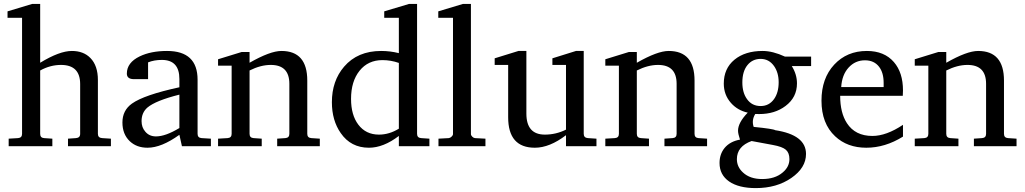

<svg xmlns="http://www.w3.org/2000/svg" viewBox="-20 -757 5308 994"><path d="M554.2 0H332V-39.1L373 -42Q395 -43.5 395 -64V-321.8Q395 -420.9 295.9 -420.9Q240.2 -420.9 188 -392.1V-64Q188 -43.5 208 -42L251 -39.1V0H24.9V-39.1L73.2 -42Q94.2 -43.5 94.2 -64V-665H19V-698.2L147 -736.8H188V-432.1Q288.1 -493.2 352.1 -493.2Q412.6 -493.2 448.2 -456.5Q486.8 -417 486.8 -342.8V-64Q486.8 -43.5 508.8 -42L554.2 -39.1Z M1071.8 0H921.9L908.7 -59.1Q815.9 7.8 743.7 7.8Q687.5 7.8 651.9 -25.9Q613.8 -62 613.8 -123Q613.8 -185.5 663.1 -220.7Q726.1 -265.6 908.7 -305.2V-348.1Q908.7 -446.8 817.9 -446.8Q778.3 -446.8 746.6 -434.1V-347.2H673.8Q636.7 -347.2 636.7 -376Q636.7 -433.1 703.6 -465.3Q761.7 -493.2 844.7 -493.2Q1002.9 -493.2 1002.9 -344.2V-64Q1002.9 -43.5 1023.9 -42L1071.8 -39.1ZM908.7 -94.2V-267.1Q786.1 -236.3 743.2 -200.2Q712.9 -173.8 712.9 -129.9Q712.9 -97.2 732.4 -75.2Q752.9 -50.8 787.6 -50.8Q836.9 -50.8 908.7 -94.2Z M1635.7 0H1415V-39.1L1457 -42Q1478 -43.5 1478 -64V-323.2Q1478 -420.9 1381.8 -420.9Q1329.6 -420.9 1272 -392.1V-64Q1272 -43.5 1293 -42L1335 -39.1V0H1108.9V-39.1L1158.2 -42Q1179.2 -43.5 1179.2 -64V-417H1108.9V-450.2L1231 -487.8H1272V-432.1Q1378.9 -493.2 1437 -493.2Q1570.8 -493.2 1570.8 -339.8V-64Q1570.8 -43.5 1591.8 -42L1635.7 -39.1Z M2203.1 0H2044.9V-53.2Q1964.8 7.8 1890.1 7.8Q1796.4 7.8 1744.1 -67.9Q1698.2 -133.3 1698.2 -228Q1698.2 -337.9 1761.2 -411.6Q1831.1 -493.2 1953.1 -493.2Q2000 -493.2 2044.9 -481.9V-665H1969.2V-698.2L2098.1 -736.8H2139.2V-64Q2139.2 -43.5 2160.2 -42L2203.1 -39.1ZM2044.9 -90.8V-431.2Q2003.4 -445.8 1960 -445.8Q1885.7 -445.8 1841.6 -390.9Q1797.4 -335.9 1797.4 -245.1Q1797.4 -161.6 1835 -111.8Q1874 -60.1 1941.9 -60.1Q1995.1 -60.1 2044.9 -90.8Z M2493.2 0H2250V-39.1L2303.2 -42Q2310.1 -42.5 2317.6 -49.3Q2325.2 -56.2 2325.2 -63V-665H2249V-698.2L2377 -736.8H2418V-63Q2418 -56.2 2425 -49.3Q2432.1 -42.5 2439 -42L2493.2 -39.1Z M3067.9 0H2910.2V-57.1Q2825.2 7.8 2749 7.8Q2610.8 7.8 2610.8 -149.9V-420.9H2541V-455.1L2664.1 -493.2H2705.1V-168.9Q2705.1 -60.1 2800.8 -60.1Q2858.4 -60.1 2910.2 -85.9V-420.9H2839.8V-455.1L2961.9 -493.2H3002V-64Q3002 -43.5 3023.9 -42L3067.9 -39.1Z M3640.6 0H3419.9V-39.1L3461.9 -42Q3482.9 -43.5 3482.9 -64V-323.2Q3482.9 -420.9 3386.7 -420.9Q3334.5 -420.9 3276.9 -392.1V-64Q3276.9 -43.5 3297.9 -42L3339.8 -39.1V0H3113.8V-39.1L3163.1 -42Q3184.1 -43.5 3184.1 -64V-417H3113.8V-450.2L3235.8 -487.8H3276.9V-432.1Q3383.8 -493.2 3441.9 -493.2Q3575.7 -493.2 3575.7 -339.8V-64Q3575.7 -43.5 3596.7 -42L3640.6 -39.1Z M4179.2 -415H4079.1Q4106 -372.1 4106 -325.2Q4106 -252.9 4046.9 -208.5Q3991.7 -166.5 3910.2 -166.5Q3899.9 -166.5 3890.1 -167Q3870.1 -134.8 3881.8 -100.1Q3984.4 -89.8 3993.2 -83Q4152.8 -58.6 4152.8 40Q4152.8 111.8 4076.9 164.3Q4001 216.8 3893.1 216.8Q3804.2 216.8 3754.6 182.4Q3705.1 147.9 3705.1 86.9Q3705.1 41.5 3731 9.3Q3759.3 -24.9 3811 -34.2Q3800.8 -64.9 3800.8 -80.1Q3800.8 -122.1 3851.1 -173.8Q3798.3 -185.5 3764.2 -224.1Q3727.1 -266.1 3727.1 -324.2Q3727.1 -402.3 3782.2 -447.8Q3837.4 -493.2 3928.2 -493.2Q3980.5 -493.2 4043.9 -463.9H4179.2ZM4011.2 -331.1Q4011.2 -380.9 3987.3 -415Q3960.9 -452.1 3918 -452.1Q3875.5 -452.1 3849.4 -419.7Q3823.2 -387.2 3823.2 -330.1Q3823.2 -277.3 3847.2 -244.1Q3872.6 -208 3918 -208Q3961.4 -208 3987.3 -244.1Q4011.2 -277.8 4011.2 -331.1ZM4066.9 66.9Q4066.9 34.7 4048.8 18.6Q4030.8 2.4 3980.7 -6.6Q3930.7 -15.6 3871.1 -26.9Q3794.9 0.5 3794.9 66.9Q3794.9 107.4 3826.7 136.2Q3862.8 169.9 3925.8 169.9Q3992.2 169.9 4031.7 136.2Q4066.9 106.9 4066.9 66.9Z M4654.8 -49.8Q4562.5 7.8 4464.8 7.8Q4366.7 7.8 4303.7 -51.3Q4232.9 -117.2 4232.9 -235.8Q4232.9 -351.6 4298.8 -422.4Q4364.7 -493.2 4467.8 -493.2Q4558.1 -493.2 4607.9 -435.5Q4654.8 -381.3 4654.8 -289.1Q4654.8 -270 4653.8 -261.2H4329.6Q4329.6 -172.9 4364.7 -119.1Q4407.7 -53.2 4496.6 -53.2Q4568.4 -53.2 4654.8 -110.8ZM4554.7 -306.2V-328.1Q4554.7 -380.4 4531.2 -411.1Q4505.4 -444.8 4458 -444.8Q4407.7 -444.8 4373.3 -407.2Q4338.9 -369.6 4335 -306.2Z M5242.7 0H5022V-39.1L5064 -42Q5085 -43.5 5085 -64V-323.2Q5085 -420.9 4988.8 -420.9Q4936.5 -420.9 4878.9 -392.1V-64Q4878.9 -43.5 4899.9 -42L4941.9 -39.1V0H4715.8V-39.1L4765.1 -42Q4786.1 -43.5 4786.1 -64V-417H4715.8V-450.2L4837.9 -487.8H4878.9V-432.1Q4985.8 -493.2 5043.9 -493.2Q5177.7 -493.2 5177.7 -339.8V-64Q5177.7 -43.5 5198.7 -42L5242.7 -39.1Z"/></svg>

Font: Ezra SIL
Style: Regular
Weight: 400
Designer: Development by SIL's NRSI team. OpenType tables by Ralph Hancock ( hancock@dircon.co.uk )
Foundry: SIL International, Version 2.51: 2007
Version: Version 2.51, 2007